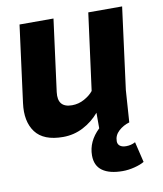

<svg xmlns="http://www.w3.org/2000/svg" viewBox="-83 -598 747 881"><g transform="rotate(-10 290.0 -157.5)"><path d="M67.9 -529.8H226.1L182.1 -194.8Q172.9 -123 241.2 -123Q272 -123 298.8 -137.9Q325.7 -152.8 340.8 -171.9L388.2 -529.8H545.9L496.1 -148.9L485.8 0Q457 8.3 435.5 28.1Q414.1 47.9 414.1 75.2Q414.1 89.4 424.3 97.2Q434.6 105 453.1 105Q476.6 105 496.1 94.2L519 189.9Q502 200.2 473.4 207.5Q444.8 214.8 418 214.8Q356.9 214.8 324 191.4Q291 168 291 120.1Q291 54.7 345.2 2.9V-69.8Q313.5 -32.2 269.8 -9.5Q226.1 13.2 175.8 13.2Q85 13.2 47.4 -37.1Q9.8 -87.4 21 -171.9Z"/></g></svg>

Font: Cooper Hewitt
Style: Bold Italic
Weight: 712
Designer: Village Type and Design LLC
Foundry: Cooper Hewitt Smithsonian Design Museum
Version: 1.000